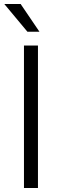

<svg xmlns="http://www.w3.org/2000/svg" viewBox="-20 -938 308 958"><path d="M169.4 0H99.6V-710.9H169.4ZM176.8 -779.8H116.7L1.5 -918H83Z"/></svg>

Font: Heebo Light
Style: Regular
Weight: 300
Designer: Oded Ezer
Foundry: Ezer Type House
Version: Version 3.100